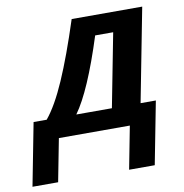

<svg xmlns="http://www.w3.org/2000/svg" viewBox="-164 -605 845 882"><g transform="rotate(-10 258.5 -164.0)"><path d="M405.3 -435.5H321.3Q243.2 -189.9 172.9 -92.8H338.9ZM75.2 0 36.6 199.2H-83L-26.4 -92.8H34.7Q81.1 -148.9 127.9 -256.3Q174.8 -363.8 228 -528.3H557.1L472.7 -92.8H543.9L487.3 199.2H367.7L406.2 0Z"/></g></svg>

Font: Cousine
Style: Bold Italic
Weight: 700
Italic angle: -12°
Monospace: yes
Designer: Steve Matteson
Foundry: Ascender Corporation
Version: Version 1.20